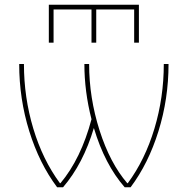

<svg xmlns="http://www.w3.org/2000/svg" viewBox="-20 -790 792 810"><path d="M206 -750V-610H186V-770H566V-610H546V-750H386V-610H366V-750ZM519 -17Q592 -116 631.5 -247.5Q671 -379 671 -520H691Q691 -373 648.5 -236.5Q606 -100 531 0H506Q422 -96 376 -250Q331 -99 246 0H221Q146 -100 103.5 -236.5Q61 -373 61 -520H81Q81 -379 120.5 -247.5Q160 -116 233 -17H235Q322 -121 366 -287Q336 -404 336 -520H356Q356 -378 400 -240Q444 -102 517 -17Z"/></svg>

Font: Mplus 1p Thin
Style: Regular
Weight: 250
Version: Version 1.061